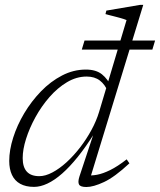

<svg xmlns="http://www.w3.org/2000/svg" viewBox="-20 -740 642 770"><path d="M413 -372Q401 -401.5 380.2 -417.2Q359.5 -433 327.5 -433Q286.5 -433 248.5 -410.2Q210.5 -387.5 178.2 -350.5Q146 -313.5 122 -269.8Q98 -226 84.5 -183.2Q71 -140.5 71 -106Q71 -70 87.5 -51.8Q104 -33.5 137.5 -33.5Q162 -33.5 190.2 -48.5Q218.5 -63.5 246.8 -89.2Q275 -115 300.8 -148.2Q326.5 -181.5 346.5 -218.2Q366.5 -255 377.5 -291.5L487.5 -659.5Q483 -661.5 477 -663.5Q471 -665.5 463.8 -667.5Q456.5 -669.5 449 -671.5Q441.5 -673.5 433.5 -675.5Q425.5 -677.5 417.8 -679.5Q410 -681.5 403 -683.5L406.5 -697.5L542 -720.5H554.5L340 -20L328 -37Q346 -35 369.2 -39.2Q392.5 -43.5 422 -58Q451.5 -72.5 488 -101L499 -85Q440 -30 397.2 -10Q354.5 10 326.5 10Q302.5 10 297 0Q291.5 -10 298.5 -32L356.5 -207H359.5Q325 -152 292.2 -111.2Q259.5 -70.5 229 -43.8Q198.5 -17 170.2 -3.8Q142 9.5 116.5 9.5Q83.5 9.5 61.2 -2.8Q39 -15 28 -38.5Q17 -62 17 -94.5Q17 -138 32.8 -187.8Q48.5 -237.5 77.2 -285.8Q106 -334 144.5 -373.8Q183 -413.5 228.8 -437.2Q274.5 -461 324.5 -461Q365 -461 388.8 -442Q412.5 -423 427 -390.5ZM308 -541 319 -577.5H602L591 -541Z"/></svg>

Font: Newsreader Light
Style: Italic
Weight: 300
Italic angle: -17°
Designer: Hugues Gentile
Foundry: Production Type
Version: Version 1.003